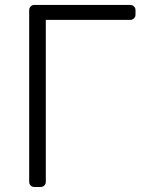

<svg xmlns="http://www.w3.org/2000/svg" viewBox="-20 -747 614 767"><path d="M500.4 -727.3H117.2Q108.7 -727.3 102.6 -721.2Q96.6 -715.2 96.6 -706.7V-20.6Q96.6 -12.1 102.6 -6Q108.7 0 117.2 0H142Q150.9 0 157 -6Q163 -12.1 163 -20.6V-667.6H500.4Q509.2 -667.6 515.3 -673.7Q521.3 -679.7 521.3 -688.2V-706.7Q521.3 -715.2 515.3 -721.2Q509.2 -727.3 500.4 -727.3Z"/></svg>

Font: DeltaSans Light
Style: Regular
Weight: 300
Designer: Rasmus Andersson
Foundry: rsms
Version: Version 3.012